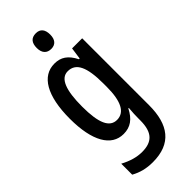

<svg xmlns="http://www.w3.org/2000/svg" viewBox="-308 -797 1088 1088"><g transform="rotate(-45 236.5 -253.0)"><path d="M246 -746C209 -746 191 -724 191 -683C191 -643 211 -621 246 -621C280 -621 299 -643 299 -683C299 -723 282 -746 246 -746ZM199 -550C100 -550 40 -452 40 -267C40 -88 97 10 195 10C250 10 287 -17 316 -74H320C317 -44 316 -14 316 8V22C316 120 275 156 197 156C155 156 113 144 66 119V207C106 229 147 240 199 240C348 240 412 152 412 -4V-540H331L321 -469H315C286 -527 250 -550 199 -550ZM222 -466C287 -466 316 -407 316 -273V-247C316 -131 285 -73 225 -73C166 -73 138 -133 138 -266C138 -397 164 -466 222 -466Z"/></g></svg>

Font: Noto Sans Hebrew ExtraCondensed Medium
Style: Regular
Weight: 500
Width: 2
Designer: Monotype Design Team
Foundry: Monotype Imaging Inc.
Version: Version 2.004